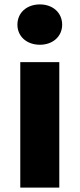

<svg xmlns="http://www.w3.org/2000/svg" viewBox="-20 -851 361 871"><path d="M72 0H249V-569H72ZM161 -648C220 -648 262 -686 262 -739C262 -793 220 -831 161 -831C101 -831 59 -793 59 -739C59 -686 101 -648 161 -648Z"/></svg>

Font: Noto Sans T Chinese Black
Style: Bold
Weight: 900
Designer: Ryoko NISHIZUKA (kana & ideographs); Paul D. Hunt (Latin, Greek & Cyrillic); Wenlong ZHANG (bopomofo); Sandoll Communica
Foundry: Adobe Systems Incorporated
Version: Version 1.000;PS 1;hotconv 1.0.78;makeotf.lib2.5.61930